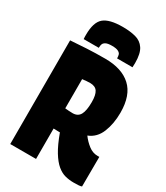

<svg xmlns="http://www.w3.org/2000/svg" viewBox="-225 -1016 970 1121"><g transform="rotate(30 260.0 -455.5)"><path d="M464 10Q435 10 407.5 3Q380 -4 353.5 -26Q327 -48 301 -90.5Q275 -133 249 -204Q246 -204 240 -204Q232 -204 224 -204.5Q216 -205 206 -205V0H32V-699Q87 -703 141 -706Q195 -709 264 -709Q376 -709 437 -653Q498 -597 498 -480Q498 -406 474.5 -347.5Q451 -289 397 -268Q418 -239 446.5 -217Q475 -195 507 -195H520L519 5Q511 8 498 9Q485 10 464 10ZM257 -338Q292 -338 307 -365Q322 -392 322 -450Q322 -498 307.5 -520Q293 -542 258 -542Q246 -542 234.5 -541Q223 -540 206 -538V-341Q219 -340 230.5 -339Q242 -338 257 -338ZM260 -921Q310 -921 347.5 -911Q385 -901 406 -869.5Q427 -838 427 -774Q427 -768 426.5 -760.5Q426 -753 426 -745H322Q322 -748 322 -750Q322 -760 319 -770Q316 -780 302.5 -787Q289 -794 260 -794Q232 -794 219 -787Q206 -780 202.5 -770Q199 -760 199 -750Q199 -748 199 -745H97Q96 -753 96 -760.5Q96 -768 96 -774Q96 -858 133 -889.5Q170 -921 260 -921Z"/></g></svg>

Font: Georama Condensed Black
Style: Regular
Weight: 900
Width: 3
Designer: Jean-Baptiste Levee
Foundry: Production Type
Version: Version 1.000